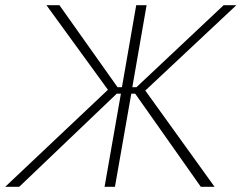

<svg xmlns="http://www.w3.org/2000/svg" viewBox="-61 -720 931 740"><path d="M-41 0H13L389 -359H405L342 0H382L445 -359H460L713 0H766L499 -371L850 -700H801L465 -384H449L504 -700H464L409 -384H392L168 -700H118L355 -374Z"/></svg>

Font: Fixel Display ExtraLight
Style: Italic
Weight: 200
Italic angle: -10°
Designer: AlfaBravo + MacPaw
Foundry: Kyrylo Tkachov, Marchela Mozhyna, Serhii Makarenko, Maria Weinstein, Zakhar Kryvoshyya
Version: Version 1.210;Glyphs 3.2 (3217)